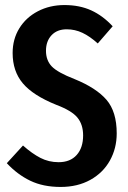

<svg xmlns="http://www.w3.org/2000/svg" viewBox="-20 -725 505 760"><path d="M426 -621 367 -553Q336 -581 306.5 -595Q277 -609 244 -609Q206 -609 184 -585.5Q162 -562 162 -524Q162 -486 185 -462Q208 -438 275 -412Q361 -377 401.5 -330Q442 -283 442 -197Q442 -138 415 -89.5Q388 -41 337.5 -13Q287 15 220 15Q151 15 100 -9.5Q49 -34 7 -79L71 -149Q107 -117 140 -100Q173 -83 212 -83Q258 -83 283.5 -111.5Q309 -140 309 -189Q309 -232 286.5 -259.5Q264 -287 203 -310Q111 -347 70.5 -395Q30 -443 30 -515Q30 -570 56.5 -613Q83 -656 130 -680.5Q177 -705 235 -705Q295 -705 341 -684Q387 -663 426 -621Z"/></svg>

Font: Fira Sans Extra Condensed Medium
Style: Regular
Weight: 500
Width: 1
Designer: Carrois Corporate & Edenspiekermann AG
Foundry: Carrois Corporate GbR & Edenspiekermann AG
Version: Version 4.203